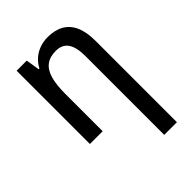

<svg xmlns="http://www.w3.org/2000/svg" viewBox="-227 -653 998 998"><g transform="rotate(-45 272.0 -154.0)"><path d="M310.1 -548.3Q362.8 -548.3 399.2 -527.8Q435.5 -507.3 454.3 -465.1Q473.1 -422.9 473.1 -357.4V239.7H379.9V-340.3Q379.9 -404.3 358.2 -436Q336.4 -467.8 290 -467.8Q245.6 -467.8 218.5 -447Q191.4 -426.3 179.2 -383.8Q167 -341.3 167 -276.4V0H73.2V-538.6H147.5L159.7 -462.9H165Q179.2 -490.2 201.2 -509.3Q223.1 -528.3 251 -538.3Q278.8 -548.3 310.1 -548.3Z"/></g></svg>

Font: Open Sans SemiCondensed Medium
Style: Regular
Weight: 500
Width: 4
Designer: Monotype Design Team
Foundry: Monotype Imaging Inc.
Version: Version 3.000